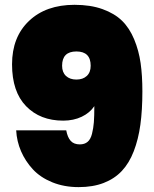

<svg xmlns="http://www.w3.org/2000/svg" viewBox="-20 -767 637 794"><path d="M46.9 -228H253.9Q259.3 -198.7 272.5 -184.3Q285.6 -169.9 310.1 -169.9Q329.6 -169.9 342 -180.2Q354.5 -190.4 360.4 -213.4Q366.2 -236.3 368.2 -261.7Q370.1 -287.1 370.1 -328.1Q351.6 -300.3 317.9 -284.2Q284.2 -268.1 241.2 -268.1Q146 -268.1 87.9 -327.9Q29.8 -387.7 29.8 -501Q29.8 -613.8 99.9 -680.4Q169.9 -747.1 288.1 -747.1Q354.5 -747.1 404.1 -729.2Q453.6 -711.4 484.6 -681.2Q515.6 -650.9 534.9 -604.2Q554.2 -557.6 561.5 -506.1Q568.8 -454.6 568.8 -389.2Q568.8 -311.5 560.5 -251.2Q552.2 -190.9 533.2 -141.6Q514.2 -92.3 483.9 -60.1Q453.6 -27.8 408.9 -10.5Q364.3 6.8 305.2 6.8Q245.1 6.8 196 -13.2Q147 -33.2 116 -66.7Q85 -100.1 67.1 -141.4Q49.3 -182.6 46.9 -228ZM355 -495.1Q355 -554.2 295.9 -554.2Q236.8 -554.2 236.8 -495.1Q236.8 -467.8 252.9 -452.9Q269 -438 295.9 -438Q322.8 -438 338.9 -452.9Q355 -467.8 355 -495.1Z"/></svg>

Font: SVN-Poppins Black
Style: Regular
Weight: 900
Designer: Ninad Kale (Devanagari), Jonny Pinhorn (Latin)
Foundry: Indian Type Foundry
Version: Version 3.002 2017